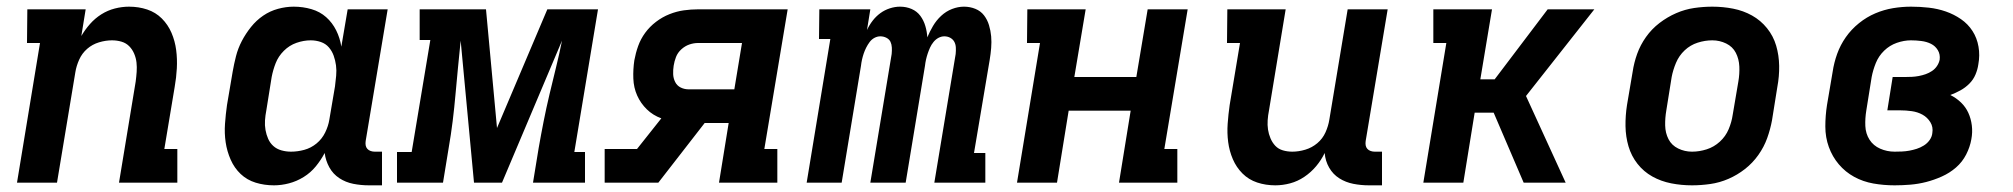

<svg xmlns="http://www.w3.org/2000/svg" viewBox="-20 -548 6040 576"><path d="M31 0 100 -419H61L62 -520H237L224 -440Q235 -459 250 -476Q265 -493 284 -505Q303 -517 324.5 -522.5Q346 -528 367 -528Q396 -528 421.5 -519.5Q447 -511 465.5 -492.5Q484 -474 494.5 -449.5Q505 -425 508.5 -398Q512 -371 510.5 -343Q509 -315 504 -287L473 -101H512V0H337L387 -303Q389 -318 390 -332.5Q391 -347 389.5 -360.5Q388 -374 382.5 -387Q377 -400 367.5 -409.5Q358 -419 344.5 -423Q331 -427 316 -427Q297 -427 277 -421Q257 -415 241.5 -401.5Q226 -388 217.5 -369Q209 -350 206 -331L151 0Z M802 8Q773 8 747 0Q721 -8 702 -26Q683 -44 672 -69Q661 -94 657 -121Q653 -148 655 -176.5Q657 -205 661 -233L678 -333Q682 -356 688 -379.5Q694 -403 705.5 -425Q717 -447 733 -467Q749 -487 769.5 -501Q790 -515 814 -521.5Q838 -528 861 -528Q889 -528 914.5 -520.5Q940 -513 958.5 -496.5Q977 -480 988.5 -457Q1000 -434 1004 -408L1023 -520H1143L1077 -125Q1076 -118 1077 -112Q1078 -106 1082 -101.5Q1086 -97 1092 -95Q1098 -93 1104 -93H1126V8H1087Q1063 8 1040 3.5Q1017 -1 998 -13.5Q979 -26 968 -46Q957 -66 954 -89Q943 -68 927.5 -49Q912 -30 891 -17Q870 -4 847 2Q824 8 802 8ZM853 -93Q873 -93 893 -98.5Q913 -104 929.5 -117.5Q946 -131 955.5 -150.5Q965 -170 968 -189L985 -289Q987 -305 988.5 -321Q990 -337 988 -352Q986 -367 981 -381Q976 -395 966.5 -406Q957 -417 942.5 -422Q928 -427 912 -427Q891 -427 869.5 -419.5Q848 -412 831.5 -395.5Q815 -379 807 -358.5Q799 -338 795 -317L779 -217Q776 -202 775 -187Q774 -172 776.5 -158Q779 -144 784.5 -131.5Q790 -119 800 -110Q810 -101 824 -97Q838 -93 853 -93Z M1309 0H1171V-92H1215L1271 -428H1239V-520H1438L1471 -164L1622 -520H1774L1703 -92H1735V0H1579L1596 -104Q1603 -144 1611 -184.5Q1619 -225 1628.5 -265Q1638 -305 1648 -345.5Q1658 -386 1666 -426L1486 0H1402L1362 -426Q1358 -386 1354 -345.5Q1350 -305 1346.5 -265Q1343 -225 1338 -184.5Q1333 -144 1326 -104Z M1794 0V-101H1891L1964 -193Q1939 -202 1920.5 -220Q1902 -238 1891.5 -261.5Q1881 -285 1880 -312.5Q1879 -340 1883 -367Q1887 -389 1894.5 -410Q1902 -431 1915.5 -449.5Q1929 -468 1948 -482.5Q1967 -497 1988.5 -505.5Q2010 -514 2031.5 -517Q2053 -520 2074 -520H2343L2273 -101H2312V0H2137L2166 -179H2094L1955 0ZM2046 -280H2183L2206 -419H2074Q2061 -419 2048 -414.5Q2035 -410 2024 -400Q2013 -390 2008 -377Q2003 -364 2001 -351Q1999 -338 1999.5 -325.5Q2000 -313 2005.5 -302Q2011 -291 2022 -285.5Q2033 -280 2046 -280Z M2400 0 2471 -431H2437L2438 -520H2591L2581 -458Q2588 -473 2598 -486Q2608 -499 2621 -508.5Q2634 -518 2649.5 -523Q2665 -528 2680 -528Q2699 -528 2715 -521Q2731 -514 2741 -500.5Q2751 -487 2756 -470Q2761 -453 2762 -436Q2769 -453 2779 -470Q2789 -487 2803.5 -500.5Q2818 -514 2836 -521Q2854 -528 2872 -528Q2890 -528 2906 -521.5Q2922 -515 2932 -502Q2942 -489 2947 -472.5Q2952 -456 2953.5 -439Q2955 -422 2953.5 -404Q2952 -386 2949 -368L2902 -89H2936V0H2783L2847 -386Q2848 -396 2847.5 -405.5Q2847 -415 2843 -422.5Q2839 -430 2831 -434.5Q2823 -439 2813 -439Q2804 -439 2795.5 -434.5Q2787 -430 2780.5 -422Q2774 -414 2770 -405Q2766 -396 2763 -387Q2760 -378 2758 -369Q2756 -360 2755 -351L2697 0H2591L2655 -386Q2656 -396 2655.5 -405.5Q2655 -415 2651.5 -422.5Q2648 -430 2639.5 -434.5Q2631 -439 2621 -439Q2612 -439 2603.5 -434.5Q2595 -430 2589 -422Q2583 -414 2578.5 -405Q2574 -396 2571 -387Q2568 -378 2566 -369Q2564 -360 2563 -351L2505 0Z M3031 0 3100 -419H3061L3062 -520H3237L3203 -317H3389L3423 -520H3543L3473 -101H3512V0H3337L3372 -216H3186L3151 0Z M3806 8Q3777 8 3751.5 -0.5Q3726 -9 3707.5 -27.5Q3689 -46 3678.5 -70.5Q3668 -95 3664.5 -122Q3661 -149 3663 -177Q3665 -205 3669 -233L3700 -419H3661L3662 -520H3837L3787 -217Q3784 -202 3783 -187.5Q3782 -173 3784 -159.5Q3786 -146 3791.5 -133Q3797 -120 3806 -110.5Q3815 -101 3828.5 -97Q3842 -93 3857 -93Q3876 -93 3896 -99Q3916 -105 3932 -118.5Q3948 -132 3956.5 -151Q3965 -170 3968 -189L4023 -520H4143L4077 -125Q4076 -118 4077 -112Q4078 -106 4082 -101.5Q4086 -97 4092 -95Q4098 -93 4104 -93H4126V8H4087Q4063 8 4040 3.5Q4017 -1 3998 -13Q3979 -25 3967.5 -45Q3956 -65 3954 -89Q3944 -68 3928.5 -49.5Q3913 -31 3893 -17.5Q3873 -4 3850.5 2Q3828 8 3806 8Z M4250 0 4319 -419H4280V-520H4456L4421 -310H4464L4623 -520H4763L4558 -260L4677 0H4551L4461 -210H4404L4370 0Z M5056 8Q5024 8 4993.5 2Q4963 -4 4937 -18.5Q4911 -33 4892.5 -56.5Q4874 -80 4865.5 -109Q4857 -138 4856.5 -169.5Q4856 -201 4861 -233L4878 -333Q4882 -360 4891.5 -386.5Q4901 -413 4918 -437Q4935 -461 4958.5 -479Q4982 -497 5008.5 -508.5Q5035 -520 5062.5 -524Q5090 -528 5117 -528Q5149 -528 5179.5 -522Q5210 -516 5236 -501.5Q5262 -487 5281 -463.5Q5300 -440 5308.5 -411Q5317 -382 5317.5 -350.5Q5318 -319 5312 -287L5296 -187Q5291 -160 5281.5 -133.5Q5272 -107 5255 -83Q5238 -59 5215 -41Q5192 -23 5165.5 -11.5Q5139 0 5111 4Q5083 8 5056 8ZM5056 -93Q5078 -93 5100 -100Q5122 -107 5139.5 -123Q5157 -139 5166 -160.5Q5175 -182 5178 -203L5195 -303Q5199 -326 5198 -348.5Q5197 -371 5187.5 -389.5Q5178 -408 5158.5 -417.5Q5139 -427 5117 -427Q5095 -427 5073 -420Q5051 -413 5034 -397Q5017 -381 5008 -359.5Q4999 -338 4995 -317L4979 -217Q4975 -194 4975.5 -171.5Q4976 -149 4985.5 -130.5Q4995 -112 5014.5 -102.5Q5034 -93 5056 -93Z M5664 8Q5631 8 5600 2.5Q5569 -3 5542.5 -17.5Q5516 -32 5496.5 -55Q5477 -78 5466.5 -107Q5456 -136 5456 -168.5Q5456 -201 5461 -233L5478 -333Q5482 -360 5491.5 -386.5Q5501 -413 5517.5 -436.5Q5534 -460 5557 -478.5Q5580 -497 5606 -508Q5632 -519 5659 -523.5Q5686 -528 5713 -528Q5740 -528 5766.5 -525Q5793 -522 5817.5 -513.5Q5842 -505 5863 -490.5Q5884 -476 5897.5 -455Q5911 -434 5915.5 -408Q5920 -382 5915 -355Q5913 -340 5906.5 -324.5Q5900 -309 5888 -297Q5876 -285 5861.5 -277Q5847 -269 5831 -263Q5849 -254 5863 -240.5Q5877 -227 5885 -209.5Q5893 -192 5895.5 -171.5Q5898 -151 5894 -130Q5890 -107 5878.5 -84.5Q5867 -62 5848 -45.5Q5829 -29 5805.5 -18.5Q5782 -8 5758.5 -2Q5735 4 5711 6Q5687 8 5664 8ZM5664 -93Q5675 -93 5686 -93.5Q5697 -94 5708 -96Q5719 -98 5730 -101.5Q5741 -105 5751.5 -111.5Q5762 -118 5769 -128Q5776 -138 5777 -149Q5780 -167 5771 -181.5Q5762 -196 5747.5 -204Q5733 -212 5715.5 -214.5Q5698 -217 5680 -217H5642L5658 -317H5696Q5706 -317 5716 -317.5Q5726 -318 5736.5 -320Q5747 -322 5757 -325.5Q5767 -329 5776 -335Q5785 -341 5791 -350Q5797 -359 5799 -369Q5801 -385 5793.5 -397.5Q5786 -410 5773 -416.5Q5760 -423 5744 -425Q5728 -427 5713 -427Q5692 -427 5670.5 -419.5Q5649 -412 5632.5 -396Q5616 -380 5607.5 -359Q5599 -338 5595 -317L5579 -217Q5575 -193 5576 -170Q5577 -147 5588.5 -129Q5600 -111 5620.5 -102Q5641 -93 5664 -93Z"/></svg>

Font: Iosevka HT Extended
Style: Bold Italic
Weight: 700
Width: 7
Italic angle: -9°
Monospace: yes
Designer: Belleve Invis
Foundry: Belleve Invis
Version: Version 32.3.0; ttfautohint (v1.8.4)